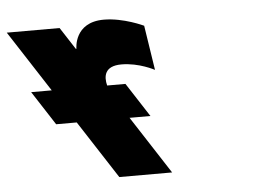

<svg xmlns="http://www.w3.org/2000/svg" viewBox="-259 -585 913 641"><g transform="rotate(-5 197.5 -264.0)"><path d="M-9.7 -194 116 0H293L167.3 -194H237.3L163.5 -308H102.2C94.6 -338 97.9 -374 155.8 -374C214.8 -374 265.9 -346 265.9 -346L242.7 -496C242.7 -496 176 -528 110 -528C9 -528 10.7 -439 10.7 -439H8.7L-39.3 -513H-216.3L-83.5 -308H-152.5L-78.7 -194Z"/></g></svg>

Font: Hussar
Style: BdOpOblSeven
Weight: 700
Foundry: Cannot Into Space Fonts
Version: Version 2.00